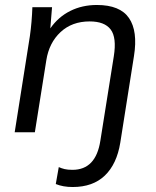

<svg xmlns="http://www.w3.org/2000/svg" viewBox="-20 -531 625 771"><path d="M39 0 100 -386Q104 -414 106.5 -443.5Q109 -473 110 -502H189L182 -417Q214 -463 262 -487Q310 -511 369 -511Q462 -511 498 -458.5Q534 -406 518 -306L463 42Q449 128 401 174Q353 220 272 220Q233 220 204 208L216 140Q227 145 239.5 148Q252 151 271 151Q365 151 383 34L437 -305Q449 -380 424.5 -412.5Q400 -445 340 -445Q269 -445 223 -402Q177 -359 166 -289L120 0Z"/></svg>

Font: Mulish
Style: Italic
Weight: 400
Italic angle: -9°
Designer: Vernon Adams
Foundry: Vernon Adams
Version: Version 3.603; ttfautohint (v1.8.3)